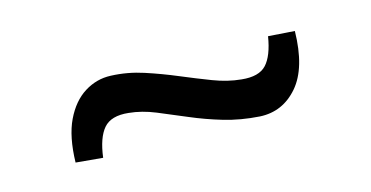

<svg xmlns="http://www.w3.org/2000/svg" viewBox="-32 -438 585 303"><g transform="rotate(-15 261.0 -286.5)"><path d="M155 -348Q182 -347 208 -338.5Q234 -330 259 -319.5Q284 -309 307.5 -300Q331 -291 353 -289Q381 -286 393.5 -299.5Q406 -313 411 -344L454 -341Q453 -281 428 -252Q403 -223 366 -225Q335 -227 308 -235Q281 -243 256.5 -253.5Q232 -264 210 -273Q188 -282 167 -284Q139 -287 126.5 -272.5Q114 -258 110 -226L66 -230Q67 -272 79.5 -298Q92 -324 112 -336.5Q132 -349 155 -348Z"/></g></svg>

Font: Exo 2
Style: Italic
Weight: 400
Italic angle: -8°
Designer: Natanael Gama
Foundry: Natanael Gama
Version: Version 2.010